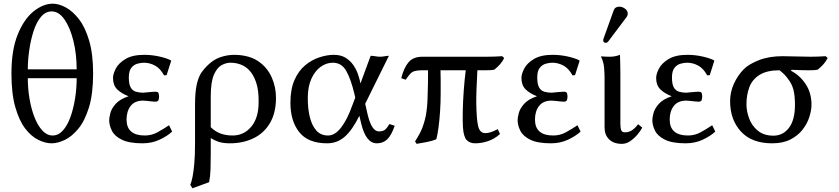

<svg xmlns="http://www.w3.org/2000/svg" viewBox="-20 -760 4511 1032"><path d="M41.5 -364.7Q41.5 -491.7 75.4 -575Q109.4 -658.2 160.9 -699.2Q212.4 -740.2 264.2 -740.2Q295.4 -740.2 332.8 -720.5Q370.1 -700.7 404.1 -657.2Q438 -613.8 459.2 -541.5Q480.5 -469.2 480.5 -364.7Q480.5 -255.9 458.3 -183.1Q436 -110.4 400.9 -67.9Q365.7 -25.4 327.6 -7.6Q289.6 10.3 257.8 10.3Q223.6 10.3 186 -8.1Q148.4 -26.4 115.7 -68.8Q83 -111.3 62.3 -184.1Q41.5 -256.8 41.5 -364.7ZM392.1 -387.2Q392.1 -469.2 374.5 -540.5Q356.9 -611.8 326.7 -655.3Q296.4 -698.7 257.8 -698.7Q224.6 -698.7 200.2 -669.4Q175.8 -640.1 160.6 -593.5Q145.5 -546.9 137.5 -492.4Q129.4 -438 129.4 -387.2ZM392.1 -339.8H129.4Q129.4 -283.2 138.9 -228Q148.4 -172.9 165.8 -128.9Q183.1 -85 207.8 -58.3Q232.4 -31.7 262.7 -31.7Q293.5 -31.7 317.4 -57.9Q341.3 -84 357.7 -128.4Q374 -172.9 383.1 -228Q392.1 -283.2 392.1 -339.8Z M753.9 -422.9Q737.8 -422.9 718.8 -417.7Q699.7 -412.6 686 -395.5Q672.4 -378.4 672.4 -343.8Q672.4 -307.6 682.4 -290Q692.4 -272.5 710.2 -267.1Q728 -261.7 750.5 -261.7Q751.5 -261.7 766.4 -263.4Q781.2 -265.1 797.1 -266.1Q813 -267.1 814.9 -267.1Q830.1 -267.1 832.5 -258.5Q835 -250 835 -240.7Q835 -231 832 -222.2Q829.1 -213.4 814 -213.4Q810.1 -213.4 796.1 -214.8Q782.2 -216.3 768.6 -217.8Q754.9 -219.2 749.5 -219.2Q704.6 -219.2 682.4 -190.7Q660.2 -162.1 660.2 -117.7Q660.2 -31.7 758.3 -31.7Q794.9 -31.7 826.2 -48.8Q857.4 -65.9 888.7 -86.9L905.3 -52.7Q878.9 -28.3 837.4 -9Q795.9 10.3 746.1 10.3Q674.3 10.3 635 -9Q595.7 -28.3 581.3 -57.6Q566.9 -86.9 566.9 -114.3Q566.9 -127.4 573 -151.6Q579.1 -175.8 601.3 -201.2Q623.5 -226.6 670.9 -242.7Q631.8 -257.8 609.6 -280Q587.4 -302.2 587.4 -341.3Q587.4 -362.3 602.5 -391.6Q617.7 -420.9 655 -443.1Q692.4 -465.3 754.9 -465.3Q794.9 -465.3 834.2 -456.8Q873.5 -448.2 897.9 -436L899.9 -432.6L875.5 -356L861.8 -355Q841.8 -392.1 813.2 -407.5Q784.7 -422.9 753.9 -422.9Z M1104 219.2 1014.2 252 1002.9 233.4Q1010.3 215.3 1015.4 188.2Q1020.5 161.1 1024.4 118.7Q1028.3 76.2 1028.3 10.3V-195.3Q1028.3 -268.1 1038.3 -309.1Q1048.3 -350.1 1063.5 -371.1Q1078.6 -392.1 1092.8 -405.8Q1126.5 -439.9 1164.3 -452.6Q1202.1 -465.3 1238.8 -465.3Q1278.3 -465.3 1314.7 -455.3Q1351.1 -445.3 1378.9 -422.9Q1420.4 -391.1 1441.9 -340.8Q1463.4 -290.5 1463.4 -234.4Q1463.4 -153.8 1431.4 -99.1Q1399.4 -44.4 1343 -17.1Q1286.6 10.3 1215.3 10.3Q1181.6 10.3 1158.4 3.2Q1135.3 -3.9 1112.8 -18.1V64.9Q1112.8 110.4 1111.6 148.9Q1110.4 187.5 1104 219.2ZM1370.1 -210.9Q1371.1 -275.4 1356.4 -317.9Q1341.8 -360.4 1317.4 -384.8Q1297.4 -404.8 1272 -413.8Q1246.6 -422.9 1217.8 -422.9Q1195.3 -422.9 1170.9 -409.7Q1146.5 -396.5 1129.6 -357.7Q1112.8 -318.8 1112.8 -241.7V-76.2Q1137.2 -52.7 1165.8 -42.2Q1194.3 -31.7 1230.5 -31.7Q1291 -31.7 1330.6 -79.1Q1370.1 -126.5 1370.1 -210.9Z M1942.9 -202.1 1957 -140.6Q1978.5 -53.7 2016.6 -53.7Q2037.1 -53.7 2048.1 -61.8Q2059.1 -69.8 2073.2 -93.3L2101.6 -84Q2084.5 -34.2 2062.3 -12Q2040 10.3 2005.4 10.3Q1946.8 10.3 1921.4 -96.2L1911.6 -137.7Q1873 -59.6 1832.5 -24.7Q1792 10.3 1738.3 10.3Q1636.2 10.3 1588.6 -49.6Q1541 -109.4 1541 -207.5Q1541 -281.2 1563.2 -330.8Q1585.4 -380.4 1621.1 -409.7Q1656.7 -439 1697.5 -452.1Q1738.3 -465.3 1773.9 -465.3Q1811.5 -465.3 1836.7 -450Q1861.8 -434.6 1877.9 -411.9Q1894 -389.2 1902.3 -366Q1910.6 -342.8 1914.1 -327.1Q1917.5 -311.5 1917.5 -311.5L1972.2 -460Q1984.4 -460 1998 -457.5Q2011.7 -455.1 2022.9 -455.1Q2034.7 -455.1 2046.9 -457.5Q2059.1 -460 2070.3 -460ZM1889.6 -235.4 1884.3 -257.8Q1866.2 -334 1841.3 -378.4Q1816.4 -422.9 1769 -422.9Q1733.9 -422.9 1703.1 -400.6Q1672.4 -378.4 1653.3 -335.9Q1634.3 -293.5 1634.3 -232.4Q1634.3 -174.8 1645.5 -129.9Q1656.7 -85 1680.4 -58.3Q1704.1 -31.7 1743.7 -31.7Q1780.3 -31.7 1813.2 -74.2Q1846.2 -116.7 1873 -191.9Z M2250.5 -382.3Q2224.6 -382.3 2209.7 -378.2Q2194.8 -374 2184.8 -363Q2174.8 -352.1 2160.6 -331.5L2136.7 -339.8Q2150.4 -394.5 2175.3 -424.8Q2200.2 -455.1 2250.5 -455.1H2597.7Q2638.2 -455.1 2679.2 -458L2689.9 -448.2Q2680.7 -429.2 2668 -414.8Q2655.3 -400.4 2637.2 -385.7Q2625.5 -383.3 2612.5 -382.8Q2599.6 -382.3 2587.4 -382.3H2545.9Q2543 -324.7 2541.3 -281.7Q2539.6 -238.8 2540 -203.9Q2540.5 -168.9 2543 -133.3Q2546.9 -79.6 2557.6 -62Q2568.4 -44.4 2588.4 -44.4Q2615.7 -44.4 2655.3 -65.9L2667.5 -39.6Q2638.2 -13.2 2603.3 -1.5Q2568.4 10.3 2534.2 10.3Q2504.4 10.3 2488 -7.6Q2471.7 -25.4 2468.3 -76.2Q2466.3 -106.9 2467.3 -160.6Q2468.3 -214.4 2472.7 -274.2Q2477.1 -334 2483.4 -382.3H2347.7Q2348.6 -356.9 2348.6 -330.6Q2348.6 -304.2 2348.6 -279.8Q2348.6 -273.4 2348.6 -267.6Q2348.6 -261.7 2348.6 -256.8Q2348.6 -210.9 2345.5 -162.6Q2342.3 -114.3 2336.9 -74.2Q2331.5 -34.2 2325.2 -11.7Q2303.2 -2 2272.5 3.7Q2241.7 9.3 2219.2 13.2L2210.9 0Q2223.6 -19 2237.5 -45.4Q2251.5 -71.8 2263.2 -114.3Q2274.9 -156.7 2277.8 -222.7Q2279.8 -267.1 2280.3 -311Q2280.8 -355 2280.8 -382.3Z M2949.2 -422.9Q2933.1 -422.9 2914.1 -417.7Q2895 -412.6 2881.3 -395.5Q2867.7 -378.4 2867.7 -343.8Q2867.7 -307.6 2877.7 -290Q2887.7 -272.5 2905.5 -267.1Q2923.3 -261.7 2945.8 -261.7Q2946.8 -261.7 2961.7 -263.4Q2976.6 -265.1 2992.4 -266.1Q3008.3 -267.1 3010.3 -267.1Q3025.4 -267.1 3027.8 -258.5Q3030.3 -250 3030.3 -240.7Q3030.3 -231 3027.3 -222.2Q3024.4 -213.4 3009.3 -213.4Q3005.4 -213.4 2991.5 -214.8Q2977.5 -216.3 2963.9 -217.8Q2950.2 -219.2 2944.8 -219.2Q2899.9 -219.2 2877.7 -190.7Q2855.5 -162.1 2855.5 -117.7Q2855.5 -31.7 2953.6 -31.7Q2990.2 -31.7 3021.5 -48.8Q3052.7 -65.9 3084 -86.9L3100.6 -52.7Q3074.2 -28.3 3032.7 -9Q2991.2 10.3 2941.4 10.3Q2869.6 10.3 2830.3 -9Q2791 -28.3 2776.6 -57.6Q2762.2 -86.9 2762.2 -114.3Q2762.2 -127.4 2768.3 -151.6Q2774.4 -175.8 2796.6 -201.2Q2818.8 -226.6 2866.2 -242.7Q2827.1 -257.8 2804.9 -280Q2782.7 -302.2 2782.7 -341.3Q2782.7 -362.3 2797.9 -391.6Q2813 -420.9 2850.3 -443.1Q2887.7 -465.3 2950.2 -465.3Q2990.2 -465.3 3029.5 -456.8Q3068.8 -448.2 3093.3 -436L3095.2 -432.6L3070.8 -356L3057.1 -355Q3037.1 -392.1 3008.5 -407.5Q2980 -422.9 2949.2 -422.9Z M3229.5 -341.3Q3229.5 -363.3 3227.1 -395.3Q3224.6 -427.2 3210.4 -455.1L3212.4 -457Q3218.3 -456.1 3234.1 -455.6Q3250 -455.1 3259.3 -455.1Q3273.9 -455.1 3287.4 -458Q3300.8 -460.9 3312.5 -465.3Q3312.5 -465.3 3313 -446.8Q3313.5 -428.2 3314 -404.3Q3314.5 -380.4 3314.5 -363.3V-96.2Q3314.5 -72.8 3318.6 -60.8Q3322.8 -48.8 3338.9 -48.8Q3361.3 -48.8 3378.4 -60.8Q3395.5 -72.8 3409.7 -92.3L3432.1 -74.2Q3421.9 -54.7 3404.8 -34.9Q3387.7 -15.1 3366.9 -1Q3346.2 13.2 3322.8 13.2Q3278.3 13.2 3253.9 -11Q3229.5 -35.2 3229.5 -75.2ZM3309.6 -724.1Q3324.7 -724.1 3339.4 -713.4Q3354 -702.6 3354 -687Q3354 -676.3 3347.2 -667.5L3250 -538.1Q3243.7 -529.8 3236.8 -529.8Q3222.2 -529.8 3222.2 -543.9Q3222.2 -548.3 3224.6 -554.2L3279.3 -706.1Q3286.1 -724.1 3309.6 -724.1Z M3673.3 -422.9Q3657.2 -422.9 3638.2 -417.7Q3619.1 -412.6 3605.5 -395.5Q3591.8 -378.4 3591.8 -343.8Q3591.8 -307.6 3601.8 -290Q3611.8 -272.5 3629.6 -267.1Q3647.5 -261.7 3669.9 -261.7Q3670.9 -261.7 3685.8 -263.4Q3700.7 -265.1 3716.6 -266.1Q3732.4 -267.1 3734.4 -267.1Q3749.5 -267.1 3752 -258.5Q3754.4 -250 3754.4 -240.7Q3754.4 -231 3751.5 -222.2Q3748.5 -213.4 3733.4 -213.4Q3729.5 -213.4 3715.6 -214.8Q3701.7 -216.3 3688 -217.8Q3674.3 -219.2 3668.9 -219.2Q3624 -219.2 3601.8 -190.7Q3579.6 -162.1 3579.6 -117.7Q3579.6 -31.7 3677.7 -31.7Q3714.4 -31.7 3745.6 -48.8Q3776.9 -65.9 3808.1 -86.9L3824.7 -52.7Q3798.3 -28.3 3756.8 -9Q3715.3 10.3 3665.5 10.3Q3593.8 10.3 3554.4 -9Q3515.1 -28.3 3500.7 -57.6Q3486.3 -86.9 3486.3 -114.3Q3486.3 -127.4 3492.4 -151.6Q3498.5 -175.8 3520.8 -201.2Q3543 -226.6 3590.3 -242.7Q3551.3 -257.8 3529.1 -280Q3506.8 -302.2 3506.8 -341.3Q3506.8 -362.3 3522 -391.6Q3537.1 -420.9 3574.5 -443.1Q3611.8 -465.3 3674.3 -465.3Q3714.4 -465.3 3753.7 -456.8Q3793 -448.2 3817.4 -436L3819.3 -432.6L3794.9 -356L3781.2 -355Q3761.2 -392.1 3732.7 -407.5Q3704.1 -422.9 3673.3 -422.9Z M4375.5 -385.7Q4364.3 -383.3 4351.3 -382.8Q4338.4 -382.3 4325.7 -382.3Q4313 -382.3 4293.5 -382.8Q4273.9 -383.3 4257.1 -384Q4240.2 -384.8 4233.9 -384.8L4231.9 -379.4Q4279.3 -355 4310.5 -307.9Q4341.8 -260.7 4341.8 -197.3Q4341.8 -167.5 4330.3 -131.3Q4318.8 -95.2 4293.7 -63Q4268.6 -30.8 4228.5 -10.3Q4188.5 10.3 4129.9 10.3Q4020.5 10.3 3962.4 -53.2Q3904.3 -116.7 3904.3 -216.3Q3904.3 -265.1 3924.8 -310.1Q3945.3 -355 3978 -388.2Q4005.4 -415.5 4059.6 -436.8Q4113.8 -458 4186 -458Q4223.1 -458 4261.2 -456.5Q4299.3 -455.1 4336.4 -455.1Q4376.5 -455.1 4418 -458L4428.7 -448.2Q4418.9 -429.2 4406.2 -414.8Q4393.6 -400.4 4375.5 -385.7ZM4137.2 -30.8Q4188.5 -30.8 4220.7 -73Q4252.9 -115.2 4252.9 -196.3Q4252.9 -247.1 4244.4 -278.8Q4235.8 -310.5 4214.8 -336.9Q4197.8 -361.3 4169.9 -382.3Q4102.5 -382.3 4063 -357.7Q4023.4 -333 4007.8 -291.5Q3992.2 -250 3992.2 -199.2Q3992.2 -163.1 4006.3 -124Q4020.5 -85 4053 -57.9Q4085.4 -30.8 4137.2 -30.8Z"/></svg>

Font: Kurinto Seri
Style: Regular
Weight: 400
Designer: Kurinto was developed by Clint Goss from a range of fonts that are compatible with the SIL Open Font License Version 1.1
Foundry: Clinton F. Goss
Version: Version 2.196; July 25, 2020